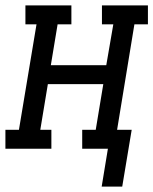

<svg xmlns="http://www.w3.org/2000/svg" viewBox="-46 -550 567 710"><path d="M330 140 353 0H258V-70H308L336 -239H131L103 -70H144V0H-26V-70H24L89 -460H48V-530H218V-460H167L142 -309H347L373 -460H331V-530H501V-460H451L387 -70H441L406 140Z"/></svg>

Font: Iosevka Slab Oblique
Style: Regular
Weight: 400
Italic angle: -9°
Monospace: yes
Designer: Belleve Invis
Foundry: Belleve Invis
Version: Version 11.1.1; ttfautohint (v1.8.3)